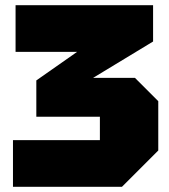

<svg xmlns="http://www.w3.org/2000/svg" viewBox="-20 -720 650 740"><path d="M450 0H30V-180H365V-270H120V-410L277 -520H40V-700H570V-560L339 -420H500L590 -330V-140Z"/></svg>

Font: Tektur Black
Style: Regular
Weight: 900
Designer: Adam Jagosz
Foundry: Adam Jagosz
Version: Version 1.005;gftools[0.9.30]